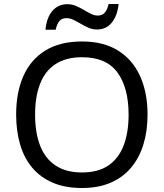

<svg xmlns="http://www.w3.org/2000/svg" viewBox="-20 -933 821 963"><path d="M720 -358Q720 -275 699 -207.5Q678 -140 636.5 -91Q595 -42 533.5 -16Q472 10 391 10Q307 10 245 -16.5Q183 -43 142 -91.5Q101 -140 81 -208Q61 -276 61 -359Q61 -469 97 -551Q133 -633 206.5 -679Q280 -725 392 -725Q499 -725 572 -679.5Q645 -634 682.5 -551.5Q720 -469 720 -358ZM156 -358Q156 -268 181 -203Q206 -138 258.5 -103Q311 -68 391 -68Q472 -68 523.5 -103Q575 -138 600 -203Q625 -268 625 -358Q625 -493 569 -569.5Q513 -646 392 -646Q311 -646 258.5 -611.5Q206 -577 181 -512.5Q156 -448 156 -358ZM208 -784Q211 -814 219.5 -837.5Q228 -861 242 -877.5Q256 -894 275 -903Q294 -912 318 -912Q340 -912 360.5 -903.5Q381 -895 400 -883.5Q419 -872 436.5 -863.5Q454 -855 470 -855Q493 -855 505.5 -869.5Q518 -884 525 -913H575Q569 -855 541 -820Q513 -785 466 -785Q445 -785 425 -793.5Q405 -802 385.5 -813.5Q366 -825 348.5 -833.5Q331 -842 314 -842Q290 -842 278 -827.5Q266 -813 259 -784Z"/></svg>

Font: Noto Sans Telugu
Style: Regular
Weight: 400
Designer: Jelle Bosma - Monotype Design Team
Foundry: Monotype Imaging Inc.
Version: Version 2.003